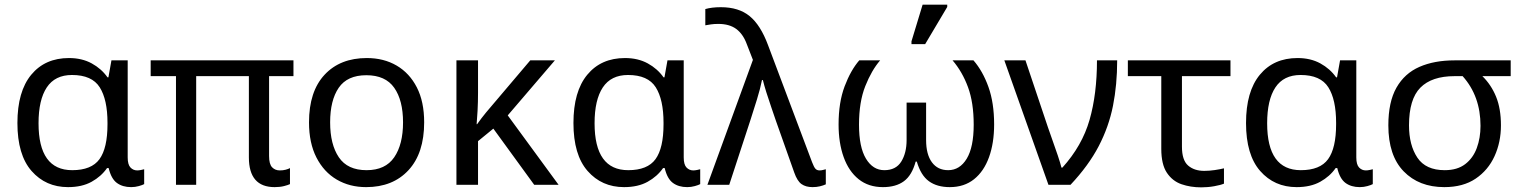

<svg xmlns="http://www.w3.org/2000/svg" viewBox="-20 -796 6559 827"><path d="M273 10Q177 10 116 -59.5Q55 -129 55 -266Q55 -402 114.5 -474Q174 -546 277 -546Q333 -546 375 -523Q417 -500 443 -463H447L460 -536H530V-118Q530 -87 542 -74.5Q554 -62 571 -62Q579 -62 588 -64Q597 -66 601 -67V-3Q594 1 578 5.5Q562 10 545 10Q508 10 483.5 -8Q459 -26 448 -72H441Q416 -36 374.5 -13Q333 10 273 10ZM291 -63Q374 -63 408.5 -110.5Q443 -158 443 -261V-267Q443 -367 409.5 -420Q376 -473 290 -473Q217 -473 181.5 -419.5Q146 -366 146 -265Q146 -63 291 -63Z M1163 10Q1052 10 1052 -118V-468H825V0H738V-468H629V-536H1244V-468H1139V-124Q1139 -89 1152 -75.5Q1165 -62 1185 -62Q1199 -62 1210.5 -65Q1222 -68 1229 -72V-3Q1221 1 1203.5 5.5Q1186 10 1163 10Z M1807 -269Q1807 -136 1739.5 -63Q1672 10 1557 10Q1486 10 1430.5 -22.5Q1375 -55 1343 -117.5Q1311 -180 1311 -269Q1311 -402 1378 -474Q1445 -546 1560 -546Q1633 -546 1688.5 -513.5Q1744 -481 1775.5 -419.5Q1807 -358 1807 -269ZM1402 -269Q1402 -174 1439.5 -118.5Q1477 -63 1559 -63Q1640 -63 1678 -118.5Q1716 -174 1716 -269Q1716 -364 1678 -418Q1640 -472 1558 -472Q1476 -472 1439 -418Q1402 -364 1402 -269Z M2370 -536 2167 -299 2386 0H2281L2105 -242L2039 -188V0H1946V-536H2039V-397Q2039 -357 2037 -319Q2035 -281 2033 -261H2035Q2044 -274 2054.5 -287.5Q2065 -301 2074 -312L2264 -536Z M2668 10Q2572 10 2511 -59.5Q2450 -129 2450 -266Q2450 -402 2509.5 -474Q2569 -546 2672 -546Q2728 -546 2770 -523Q2812 -500 2838 -463H2842L2855 -536H2925V-118Q2925 -87 2937 -74.5Q2949 -62 2966 -62Q2974 -62 2983 -64Q2992 -66 2996 -67V-3Q2989 1 2973 5.5Q2957 10 2940 10Q2903 10 2878.5 -8Q2854 -26 2843 -72H2836Q2811 -36 2769.5 -13Q2728 10 2668 10ZM2686 -63Q2769 -63 2803.5 -110.5Q2838 -158 2838 -261V-267Q2838 -367 2804.5 -420Q2771 -473 2685 -473Q2612 -473 2576.5 -419.5Q2541 -366 2541 -265Q2541 -63 2686 -63Z M3480 10Q3451 10 3432.5 -3Q3414 -16 3401 -53L3322 -276Q3314 -300 3302.5 -333Q3291 -366 3281 -398Q3271 -430 3266 -451H3262Q3255 -415 3240.5 -368Q3226 -321 3213 -281L3121 0H3027L3223 -538L3197 -605Q3181 -649 3151.5 -671Q3122 -693 3074 -693Q3056 -693 3042.5 -691Q3029 -689 3018 -687V-757Q3032 -761 3048.5 -763Q3065 -765 3085 -765Q3162 -765 3209 -726.5Q3256 -688 3288 -602L3478 -97Q3486 -76 3492.5 -69Q3499 -62 3510 -62Q3518 -62 3525 -64Q3532 -66 3537 -67V-2Q3526 3 3511.5 6.5Q3497 10 3480 10Z M3783 10Q3721 10 3678.5 -24Q3636 -58 3614 -119Q3592 -180 3592 -260Q3592 -355 3618 -424Q3644 -493 3681 -536H3771Q3734 -493 3707 -425Q3680 -357 3680 -259Q3680 -162 3710 -112.5Q3740 -63 3789 -63Q3839 -63 3862 -100Q3885 -137 3885 -193V-354H3969V-193Q3969 -131 3994 -97Q4019 -63 4064 -63Q4114 -63 4144 -112.5Q4174 -162 4174 -259Q4174 -354 4149.5 -420.5Q4125 -487 4083 -536H4173Q4213 -490 4237.5 -421.5Q4262 -353 4262 -260Q4262 -180 4240 -119Q4218 -58 4175.5 -24Q4133 10 4071 10Q4016 10 3981 -15.5Q3946 -41 3929 -100H3924Q3908 -41 3873.5 -15.5Q3839 10 3783 10ZM3906 -606V-618L3954 -776H4060V-766L3965 -606Z M4496 0 4306 -536H4397L4494 -247Q4502 -223 4514 -190Q4526 -157 4536.5 -125.5Q4547 -94 4552 -74H4556Q4641 -168 4673 -279.5Q4705 -391 4705 -536H4792Q4792 -431 4774 -340.5Q4756 -250 4712.5 -166.5Q4669 -83 4591 0Z M5154 11Q5108 11 5069 -2.5Q5030 -16 5006 -52Q4982 -88 4982 -155V-468H4838V-536H5280V-468H5071V-164Q5071 -106 5097.5 -83Q5124 -60 5167 -60Q5189 -60 5212.5 -63.5Q5236 -67 5252 -71V-5Q5238 1 5210.5 6Q5183 11 5154 11Z M5565 10Q5469 10 5408 -59.5Q5347 -129 5347 -266Q5347 -402 5406.5 -474Q5466 -546 5569 -546Q5625 -546 5667 -523Q5709 -500 5735 -463H5739L5752 -536H5822V-118Q5822 -87 5834 -74.5Q5846 -62 5863 -62Q5871 -62 5880 -64Q5889 -66 5893 -67V-3Q5886 1 5870 5.5Q5854 10 5837 10Q5800 10 5775.5 -8Q5751 -26 5740 -72H5733Q5708 -36 5666.5 -13Q5625 10 5565 10ZM5583 -63Q5666 -63 5700.5 -110.5Q5735 -158 5735 -261V-267Q5735 -367 5701.5 -420Q5668 -473 5582 -473Q5509 -473 5473.5 -419.5Q5438 -366 5438 -265Q5438 -63 5583 -63Z M6201 10Q6092 10 6026 -58Q5960 -126 5960 -256Q5960 -357 5995 -418.5Q6030 -480 6094 -508Q6158 -536 6245 -536H6487V-468H6365Q6403 -431 6424 -379.5Q6445 -328 6445 -256Q6445 -184 6417.5 -123.5Q6390 -63 6336 -26.5Q6282 10 6201 10ZM6203 -63Q6257 -63 6291 -89Q6325 -115 6341 -158.5Q6357 -202 6357 -254Q6357 -382 6280 -468H6245Q6147 -468 6098 -418.5Q6049 -369 6049 -256Q6049 -171 6085 -117Q6121 -63 6203 -63Z"/></svg>

Font: Noto Sans Living
Style: Regular
Weight: 400
Designer: Monotype Design Team
Foundry: Monotype Imaging Inc.
Version: Version 2.013; ttfautohint (v1.8.4.7-5d5b)